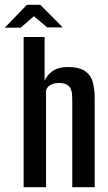

<svg xmlns="http://www.w3.org/2000/svg" viewBox="-56 -785 453 805"><path d="M43 0V-630H131V-447Q144 -474 167.5 -489Q191 -504 227 -504Q276 -504 300.5 -487Q325 -470 333 -440.5Q341 -411 341 -373V0H247V-366Q247 -378 246 -390.5Q245 -403 240 -413.5Q235 -424 223.5 -430.5Q212 -437 191 -437Q173 -437 161 -431.5Q149 -426 143.5 -418.5Q138 -411 137 -406V0ZM-36 -669 57 -765H113L207 -670H142L86 -717L31 -669Z"/></svg>

Font: Alumni Sans SemiBold
Style: Regular
Weight: 600
Designer: Robert E. Leuschke
Foundry: Robert E. Leuschke
Version: Version 1.018